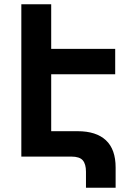

<svg xmlns="http://www.w3.org/2000/svg" viewBox="-20 -734 623 900"><path d="M314 0H80V-714H220V-505H520V-386H220V-119H344Q431 -119 476.5 -76.5Q522 -34 522 51V146H383V71Q383 35 368 17.5Q353 0 314 0Z"/></svg>

Font: Noto Sans Armenian SemiCondensed
Style: Bold
Weight: 700
Width: 4
Designer: Monotype Design Team
Foundry: Monotype Imaging Inc.
Version: Version 2.008; ttfautohint (v1.8.4.7-5d5b)